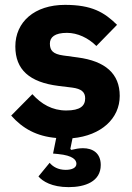

<svg xmlns="http://www.w3.org/2000/svg" viewBox="-20 -557 544 789"><path d="M262 212C330 212 394 189 394 121C394 72 361 52 321 52C305 52 289 55 273 59L269 55L278 11C396 0 472 -70 472 -163C472 -254 413 -306 299 -321L240 -329C197 -335 185 -350 185 -378C185 -404 205 -422 255 -422C299 -422 343 -401 376 -368L461 -455C408 -507 357 -537 247 -537C122 -537 43 -467 43 -366C43 -271 101 -219 220 -204L277 -197C314 -192 330 -179 330 -153C330 -122 310 -103 252 -103C195 -103 150 -129 113 -170L26 -82C73 -29 130 3 211 10L198 74L219 76C281 82 294 101 294 116C294 133 275 141 250 141C219 141 197 128 184 112L138 168C155 188 193 212 262 212Z"/></svg>

Font: LVC Sans
Style: Bold
Weight: 700
Designer: Mike Abbink, Paul van der Laan, Pieter van Rosmalen
Foundry: Bold Monday
Version: Version 3.0